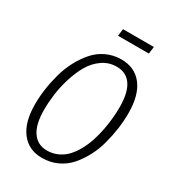

<svg xmlns="http://www.w3.org/2000/svg" viewBox="-204 -961 980 1085"><g transform="rotate(30 286.0 -418.5)"><path d="M470.2 -801.8H269L274.9 -848.1H476.1ZM354 -695.8Q441.4 -695.8 490.2 -632.8Q539.1 -569.8 539.1 -452.1Q539.1 -401.9 532 -350.6Q524.9 -299.3 510.7 -246.6Q496.6 -193.8 472.2 -147.9Q447.8 -102.1 416 -66.2Q384.3 -30.3 339.1 -9.5Q293.9 11.2 241.2 11.2Q154.3 11.2 105.2 -52.2Q56.2 -115.7 56.2 -232.9Q56.2 -281.7 63.5 -332.8Q70.8 -383.8 85.2 -436.3Q99.6 -488.8 124.3 -534.9Q148.9 -581.1 180.7 -617.4Q212.4 -653.8 257.1 -674.8Q301.8 -695.8 354 -695.8ZM351.1 -647Q300.3 -647 259 -618.4Q217.8 -589.8 191.9 -545.4Q166 -501 148.2 -444.1Q130.4 -387.2 123.3 -334Q116.2 -280.8 116.2 -231Q116.2 -135.7 149.9 -87.4Q183.6 -39.1 244.1 -39.1Q282.2 -39.1 314.7 -54.2Q347.2 -69.3 370.8 -95Q394.5 -120.6 413.3 -155.5Q432.1 -190.4 444.3 -228Q456.5 -265.6 464.4 -306.9Q472.2 -348.1 475.6 -385Q479 -421.9 479 -456.1Q479 -551.8 446.3 -599.4Q413.6 -647 351.1 -647Z"/></g></svg>

Font: Fira Sans Compressed Light
Style: Italic
Weight: 300
Width: 3
Italic angle: -8°
Designer: Carrois Corporate & Edenspiekermann AG
Foundry: Carrois Corporate GbR & Edenspiekermann AG
Version: Version 4.203;PS 004.203;hotconv 1.0.88;makeotf.lib2.5.64775